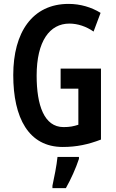

<svg xmlns="http://www.w3.org/2000/svg" viewBox="-20 -744 596 985"><path d="M291 -392V-289H382V-104C357 -96 338 -92 306 -92C206 -92 168 -205 168 -356C168 -533 235 -623 336 -623C379 -623 423 -608 460 -582L496 -678C449 -707 392 -724 332 -724C146 -724 48 -578 48 -359C48 -139 127 10 302 10C373 10 433 -3 498 -28V-392ZM385 71V61H275C271 103 257 173 249 209V221H318C343 177 369 120 385 71Z"/></svg>

Font: Noto Sans Gurmukhi UI ExtraCondensed SemiBold
Style: Regular
Weight: 600
Width: 2
Designer: Jelle Bosma - Monotype Design Team
Foundry: Monotype Imaging Inc.
Version: Version 2.004